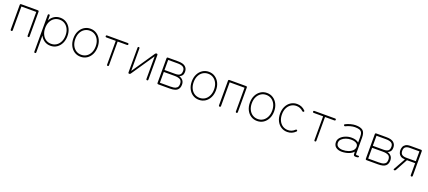

<svg xmlns="http://www.w3.org/2000/svg" viewBox="76 -1752 7204 3228"><g transform="rotate(20 3678.0 -138.5)"><path d="M99 0Q81 0 81 -20V-458Q81 -478 101 -478H398Q418 -478 418 -458V-20Q418 0 401 0Q383 0 383 -20V-443H117V-20Q117 0 99 0Z M599 213Q581 213 581 193V-458Q581 -478 599 -478Q616 -478 616 -458V-374Q642 -428 689.5 -459Q737 -490 799 -490Q862 -490 910.5 -457.5Q959 -425 987 -369Q1015 -313 1015 -240Q1015 -167 987 -110Q959 -53 910.5 -21Q862 11 799 11Q737 11 689.5 -20.5Q642 -52 616 -105V193Q616 213 599 213ZM799 -24Q852 -24 893 -51Q934 -78 957.5 -127Q981 -176 981 -240Q981 -304 957.5 -352.5Q934 -401 893 -428Q852 -455 799 -455Q745 -455 704 -428Q663 -401 639.5 -352.5Q616 -304 616 -240Q616 -176 639.5 -127Q663 -78 704 -51Q745 -24 799 -24Z M1338 11Q1275 11 1226 -21Q1177 -53 1149 -110Q1121 -167 1121 -240Q1121 -313 1149 -369Q1177 -425 1226 -457.5Q1275 -490 1338 -490Q1401 -490 1450 -457.5Q1499 -425 1527 -369Q1555 -313 1555 -240Q1555 -167 1527 -110Q1499 -53 1450 -21Q1401 11 1338 11ZM1338 -24Q1391 -24 1432 -51Q1473 -78 1496.5 -127Q1520 -176 1520 -240Q1520 -304 1496.5 -352.5Q1473 -401 1432 -428Q1391 -455 1338 -455Q1285 -455 1243.5 -428Q1202 -401 1178.5 -352.5Q1155 -304 1155 -240Q1155 -176 1178.5 -127Q1202 -78 1243.5 -51Q1285 -24 1338 -24Z M1822 0Q1805 0 1805 -20V-443H1639Q1619 -443 1619 -461Q1619 -478 1639 -478H2005Q2025 -478 2025 -461Q2025 -443 2005 -443H1839V-20Q1839 0 1822 0Z M2205 0Q2188 0 2188 -20V-458Q2188 -478 2205 -478Q2222 -478 2222 -458V-56L2500 -465Q2509 -478 2524 -478Q2544 -478 2544 -458V-20Q2544 0 2527 0Q2509 0 2509 -20V-422L2231 -13Q2222 0 2207 0Z M2727 0Q2707 0 2707 -20V-458Q2707 -478 2727 -478H2909Q2998 -478 3038 -444Q3078 -410 3078 -354Q3078 -307 3058.5 -283.5Q3039 -260 3012 -249Q3050 -240 3077 -210.5Q3104 -181 3104 -131Q3104 -67 3065 -33.5Q3026 0 2931 0ZM2743 -35H2931Q2992 -35 3021.5 -48.5Q3051 -62 3060 -84Q3069 -106 3069 -131Q3069 -188 3034.5 -208Q3000 -228 2932 -228H2743ZM2743 -263H2932Q2991 -263 3016.5 -284Q3042 -305 3042 -354Q3042 -401 3010 -422Q2978 -443 2909 -443H2743Z M3456 11Q3393 11 3344 -21Q3295 -53 3267 -110Q3239 -167 3239 -240Q3239 -313 3267 -369Q3295 -425 3344 -457.5Q3393 -490 3456 -490Q3519 -490 3568 -457.5Q3617 -425 3645 -369Q3673 -313 3673 -240Q3673 -167 3645 -110Q3617 -53 3568 -21Q3519 11 3456 11ZM3456 -24Q3509 -24 3550 -51Q3591 -78 3614.5 -127Q3638 -176 3638 -240Q3638 -304 3614.5 -352.5Q3591 -401 3550 -428Q3509 -455 3456 -455Q3403 -455 3361.5 -428Q3320 -401 3296.5 -352.5Q3273 -304 3273 -240Q3273 -176 3296.5 -127Q3320 -78 3361.5 -51Q3403 -24 3456 -24Z M3825 0Q3807 0 3807 -20V-458Q3807 -478 3827 -478H4124Q4144 -478 4144 -458V-20Q4144 0 4127 0Q4109 0 4109 -20V-443H3843V-20Q3843 0 3825 0Z M4496 11Q4433 11 4384 -21Q4335 -53 4307 -110Q4279 -167 4279 -240Q4279 -313 4307 -369Q4335 -425 4384 -457.5Q4433 -490 4496 -490Q4559 -490 4608 -457.5Q4657 -425 4685 -369Q4713 -313 4713 -240Q4713 -167 4685 -110Q4657 -53 4608 -21Q4559 11 4496 11ZM4496 -24Q4549 -24 4590 -51Q4631 -78 4654.5 -127Q4678 -176 4678 -240Q4678 -304 4654.5 -352.5Q4631 -401 4590 -428Q4549 -455 4496 -455Q4443 -455 4401.5 -428Q4360 -401 4336.5 -352.5Q4313 -304 4313 -240Q4313 -176 4336.5 -127Q4360 -78 4401.5 -51Q4443 -24 4496 -24Z M5036 11Q4973 11 4924 -21Q4875 -53 4847 -109.5Q4819 -166 4819 -239Q4819 -312 4847 -368.5Q4875 -425 4924 -457Q4973 -489 5036 -489Q5121 -489 5181 -429Q5196 -415 5182 -403Q5169 -393 5155 -406Q5105 -454 5036 -454Q4983 -454 4941.5 -427Q4900 -400 4876.5 -351.5Q4853 -303 4853 -239Q4853 -175 4876.5 -126Q4900 -77 4941.5 -50Q4983 -23 5036 -23Q5105 -23 5155 -71Q5168 -86 5182 -75Q5196 -63 5181 -49Q5121 11 5036 11Z M5532 0Q5515 0 5515 -20V-443H5349Q5329 -443 5329 -461Q5329 -478 5349 -478H5715Q5735 -478 5735 -461Q5735 -443 5715 -443H5549V-20Q5549 0 5532 0Z M6011 10Q5945 10 5905 -21Q5865 -52 5865 -112Q5865 -158 5898 -193.5Q5931 -229 5982.5 -249.5Q6034 -270 6089 -270Q6175 -270 6219 -229V-330Q6219 -382 6205 -408.5Q6191 -435 6161 -445Q6131 -455 6082 -455Q6046 -455 6002.5 -443.5Q5959 -432 5924 -414Q5906 -406 5898 -420Q5888 -435 5907 -444Q5945 -464 5993.5 -477Q6042 -490 6082 -490Q6171 -490 6212 -456Q6253 -422 6253 -330V-44Q6253 -28 6260.5 -24Q6268 -20 6290 -23Q6313 -26 6313 -12Q6313 4 6296 7Q6281 10 6267 10Q6243 10 6233 3.5Q6223 -3 6221 -20Q6219 -37 6219 -67Q6196 -40 6161 -23Q6126 -6 6086.5 2Q6047 10 6011 10ZM6016 -24Q6070 -24 6117 -40.5Q6164 -57 6193 -88Q6222 -119 6219 -164Q6216 -199 6181 -217.5Q6146 -236 6090 -236Q6045 -236 6001.5 -220.5Q5958 -205 5929 -177Q5900 -149 5900 -111Q5900 -66 5933 -45Q5966 -24 6016 -24Z M6454 0Q6434 0 6434 -20V-458Q6434 -478 6454 -478H6636Q6725 -478 6765 -444Q6805 -410 6805 -354Q6805 -307 6785.5 -283.5Q6766 -260 6739 -249Q6777 -240 6804 -210.5Q6831 -181 6831 -131Q6831 -67 6792 -33.5Q6753 0 6658 0ZM6470 -35H6658Q6719 -35 6748.5 -48.5Q6778 -62 6787 -84Q6796 -106 6796 -131Q6796 -188 6761.5 -208Q6727 -228 6659 -228H6470ZM6470 -263H6659Q6718 -263 6743.5 -284Q6769 -305 6769 -354Q6769 -401 6737 -422Q6705 -443 6636 -443H6470Z M6946 0Q6938 0 6935.5 -7Q6933 -14 6939 -24L7055 -232Q7003 -235 6976 -254Q6949 -273 6939 -300.5Q6929 -328 6929 -355Q6929 -383 6940 -411.5Q6951 -440 6980.5 -459Q7010 -478 7067 -478H7254Q7274 -478 7274 -458V-20Q7274 0 7256 0Q7238 0 7238 -20V-232H7092L6973 -14Q6966 0 6949 0ZM7067 -267H7238V-443H7067Q7018 -443 6990.5 -423Q6963 -403 6963 -355Q6963 -306 6990.5 -286.5Q7018 -267 7067 -267Z"/></g></svg>

Font: Zen Maru Gothic Light
Style: Regular
Weight: 300
Designer: Yoshimichi Ohira
Foundry: Positype
Version: Version 1.001